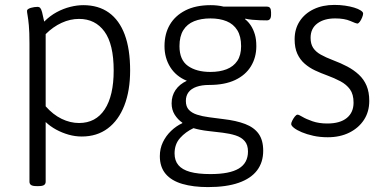

<svg xmlns="http://www.w3.org/2000/svg" viewBox="-20 -550 1572 782"><path d="M129 208Q113 208 106.5 203.5Q100 199 100 190V-373Q100 -420 97.5 -446.5Q95 -473 92.5 -486.5Q90 -500 90 -506Q90 -510 94.5 -513Q99 -516 105.5 -518Q112 -520 119.5 -521Q127 -522 132 -522Q140 -522 144 -517.5Q148 -513 151.5 -500Q155 -487 160 -462Q184 -486 211 -500.5Q238 -515 266 -522Q294 -529 319 -529Q381 -529 423.5 -498.5Q466 -468 488 -409Q510 -350 510 -263Q510 -181 486.5 -120.5Q463 -60 419 -27Q375 6 313 6Q286 6 259.5 -1.5Q233 -9 209 -22Q185 -35 166 -53V190Q166 199 159.5 203.5Q153 208 137 208ZM302 -49Q370 -49 406.5 -104.5Q443 -160 443 -263Q443 -370 405.5 -421.5Q368 -473 302 -473Q266 -473 231 -457Q196 -441 166 -411V-117Q196 -83 231 -66Q266 -49 302 -49Z M827 212Q767 212 722.5 199Q678 186 654.5 158Q631 130 631 86Q631 55 643.5 29Q656 3 677 -17Q698 -37 722 -48L723 -50Q704 -63 691.5 -83Q679 -103 679 -129Q679 -160 695 -183.5Q711 -207 741 -221Q697 -239 673.5 -276.5Q650 -314 650 -362Q650 -412 671.5 -449Q693 -486 735 -507.5Q777 -529 838 -529Q852 -529 865.5 -527.5Q879 -526 891 -523H1067Q1076 -523 1080 -517.5Q1084 -512 1084 -500V-490Q1084 -467 1067 -467Q1055 -467 1039.5 -467.5Q1024 -468 1008 -469.5Q992 -471 979 -474L978 -472Q992 -461 1002 -445.5Q1012 -430 1018 -410Q1024 -390 1024 -362Q1024 -316 1002 -280Q980 -244 937.5 -224Q895 -204 832 -204Q802 -204 780.5 -196.5Q759 -189 748 -174.5Q737 -160 737 -139Q737 -116 749 -103Q761 -90 782.5 -83Q804 -76 831.5 -72.5Q859 -69 889 -65Q942 -59 978.5 -45Q1015 -31 1033.5 -5Q1052 21 1052 64Q1052 111 1027 144Q1002 177 952 194.5Q902 212 827 212ZM837 159Q915 159 952.5 136.5Q990 114 990 67Q990 40 976.5 24.5Q963 9 939.5 1.5Q916 -6 887 -9.5Q858 -13 827 -16.5Q796 -20 768 -28Q736 -13 713.5 12Q691 37 691 75Q691 104 706.5 122.5Q722 141 754 150Q786 159 837 159ZM837 -257Q875 -257 903 -268Q931 -279 946.5 -302Q962 -325 962 -362Q962 -402 946.5 -427Q931 -452 903 -463.5Q875 -475 837 -475Q799 -475 770.5 -463.5Q742 -452 726.5 -427Q711 -402 711 -362Q711 -306 745.5 -281.5Q780 -257 837 -257Z M1315 9Q1283 9 1256 3Q1229 -3 1209 -11.5Q1189 -20 1177.5 -29Q1166 -38 1166 -45Q1166 -50 1170.5 -59Q1175 -68 1181 -75.5Q1187 -83 1192 -83Q1197 -83 1212 -74Q1227 -65 1253 -56Q1279 -47 1313 -47Q1365 -47 1392.5 -69.5Q1420 -92 1420 -132Q1420 -166 1405.5 -186Q1391 -206 1366.5 -219Q1342 -232 1312 -243Q1287 -252 1263.5 -263Q1240 -274 1221 -290.5Q1202 -307 1191 -331Q1180 -355 1180 -390Q1180 -432 1200.5 -463.5Q1221 -495 1257.5 -512.5Q1294 -530 1342 -530Q1365 -530 1385.5 -527Q1406 -524 1422.5 -519Q1439 -514 1449 -507.5Q1459 -501 1459 -495Q1459 -489 1455 -479Q1451 -469 1445.5 -461.5Q1440 -454 1435 -454Q1431 -454 1407 -464.5Q1383 -475 1345 -475Q1300 -475 1272.5 -454.5Q1245 -434 1245 -396Q1245 -371 1255.5 -355Q1266 -339 1286.5 -327.5Q1307 -316 1336 -305Q1368 -293 1394.5 -279Q1421 -265 1441.5 -246Q1462 -227 1473 -201Q1484 -175 1484 -139Q1484 -95 1462.5 -62Q1441 -29 1403 -10Q1365 9 1315 9Z"/></svg>

Font: Asap Light
Style: Regular
Weight: 300
Designer: Pablo Cosgaya
Foundry: Omnibus-Type
Version: Version 3.001